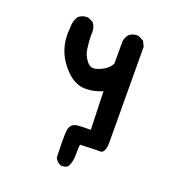

<svg xmlns="http://www.w3.org/2000/svg" viewBox="-118 -592 736 811"><g transform="rotate(20 250.0 -186.5)"><path d="M290 51.8V66.9Q290 93.3 277.8 118.2L276.4 119.6Q266.6 127.4 252 127.4Q245.6 127.4 242.2 126Q234.9 122.6 229 116.7Q223.1 110.8 218.8 101.6Q216.8 53.2 216.8 20.8Q216.8 -11.7 219.2 -24.4Q221.7 -37.1 229.5 -44.9Q238.8 -54.2 254.9 -55.7Q276.9 -57.6 313.5 -57.6L308.1 -229Q271 -212.9 231.9 -212.9Q186 -212.9 146.5 -252.9Q82.5 -316.9 82.5 -403.3Q82.5 -417 84 -430.7Q84 -434.1 84 -437.5Q84 -462.9 97.7 -484.9L98.1 -485.4Q114.3 -499.5 135.3 -499.5Q138.2 -499.5 142.6 -499L165.5 -487.8L166.5 -485.8Q178.7 -468.8 178.7 -445.3Q178.7 -439 177.7 -432.1Q178.7 -398.9 183.1 -370.6Q187 -344.2 205.6 -321.3Q217.8 -305.7 233.9 -305.7Q238.8 -305.7 244.1 -306.6Q278.3 -315.9 298.3 -335.9Q307.1 -344.7 311.5 -354.5V-454.6Q314 -473.1 325.7 -486.8Q339.8 -499.5 360.4 -499.5Q363.3 -499.5 368.2 -499L391.6 -487.3L403.3 -463.9L405.3 -30.3Q404.3 -0.5 394.5 9.3Q389.6 14.6 382.3 14.6H372.6Q351.6 14.6 292 17.1Q290 34.2 290 51.8Z"/></g></svg>

Font: Bakudai
Style: Bold
Weight: 700
Version: Version 1.48